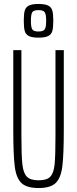

<svg xmlns="http://www.w3.org/2000/svg" viewBox="-20 -941 389 969"><path d="M47 -288V-688H88V-256Q88 -155 93 -111Q98 -67 116 -49Q134 -31 175 -31Q216 -31 233.5 -49Q251 -67 255.5 -110.5Q260 -154 260 -256V-688H302V-288Q302 -159 294.5 -100.5Q287 -42 260.5 -17Q234 8 175 8Q115 8 88.5 -17Q62 -42 54.5 -100.5Q47 -159 47 -288ZM100 -836Q100 -871 105 -888Q110 -905 126 -913Q142 -921 174 -921Q207 -921 223 -913Q239 -905 244 -888Q249 -871 249 -836Q249 -801 244 -784Q239 -767 223 -759Q207 -751 174 -751Q142 -751 126 -759Q110 -767 105 -784Q100 -801 100 -836ZM213 -836Q213 -869 205.5 -879.5Q198 -890 174 -890Q150 -890 143 -879.5Q136 -869 136 -836Q136 -803 143 -792.5Q150 -782 174 -782Q198 -782 205.5 -792.5Q213 -803 213 -836Z"/></svg>

Font: Saira Ultra Condensed ExLight
Style: Regular
Weight: 200
Width: 1
Designer: Hector Gatti with collaboration of the Omnibus-Type team
Foundry: Omnibus-Type
Version: Version 1.001; ttfautohint (v1.8)